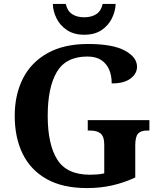

<svg xmlns="http://www.w3.org/2000/svg" viewBox="-20 -948 809 978"><path d="M423 10Q299 10 217.5 -36Q136 -82 95.5 -164.5Q55 -247 55 -358Q55 -466 97 -548.5Q139 -631 222.5 -677.5Q306 -724 428 -724Q553 -724 615.5 -690.5Q678 -657 678 -608Q678 -573 645 -548Q612 -523 549 -523Q549 -564 535.5 -594.5Q522 -625 495 -642.5Q468 -660 425 -660Q316 -660 269.5 -581.5Q223 -503 223 -358Q223 -213 271.5 -135.5Q320 -58 438 -58Q457 -58 475.5 -59.5Q494 -61 511 -65V-212Q511 -252 493 -267.5Q475 -283 440 -283H427V-336H741V-283H728Q697 -283 683 -267Q669 -251 669 -208V-44Q611 -17 551 -3.5Q491 10 423 10ZM408.9 -771Q357 -771 321.5 -794.5Q286 -818 268 -854.5Q250 -891 249 -928H315Q323 -892 347.5 -876Q372 -860 409 -860Q446 -860 470.5 -876Q495 -892 503 -928H569Q568 -891 550 -854.5Q532 -818 497 -794.5Q462 -771 408.9 -771Z"/></svg>

Font: Noto Serif Test
Style: Regular
Weight: 400
Version: Version 1.000